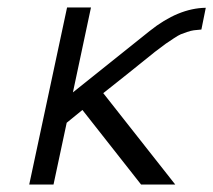

<svg xmlns="http://www.w3.org/2000/svg" viewBox="-20 -493 570 513"><path d="M58.1 0 159.2 -473.1H223.1L174.8 -246.1L379.9 -410.2Q456.1 -471.2 529.8 -472.2L518.1 -414.1Q505.9 -413.1 498 -412.1Q490.2 -411.1 479.7 -407.5Q469.2 -403.8 463.1 -401.4Q457 -398.9 444.1 -390.4Q431.2 -381.8 422.6 -376Q414.1 -370.1 394 -354.5Q374 -338.9 359.1 -326.4Q344.2 -314 313.2 -289.6Q282.2 -265.1 255.9 -244.1L448.2 0H356.9L200.2 -199.2L158.2 -165L123 0Z"/></svg>

Font: CMU Bright
Style: Oblique
Weight: 500
Italic angle: -12°
Version: Version 0.7.0